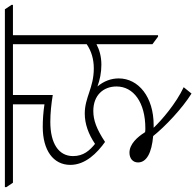

<svg xmlns="http://www.w3.org/2000/svg" viewBox="-56 -633 804 786"><g transform="rotate(-90 346.0 -240.0)"><path d="M227 -13C342 -13 418 -75 418 -156C418 -187 407 -217 385 -243C413 -233 442 -227 474 -227C508 -227 535 -235 558 -247V-18L589 5H595V-589H719V-595L701 -622H-27V-616L-9 -589H312V-460C279 -465 248 -467 219 -467C124 -467 64 -424 64 -354C64 -292 113 -244 158 -212C211 -247 247 -260 285 -260C349 -260 385 -219 385 -165C385 -95 319 -47 214 -47C209 -47 204 -47 198 -48C178 -80 149 -112 114 -112C90 -112 74 -98 74 -77C74 -42 113 -21 182 -15C221 34 295 104 356 142L382 110C316 79 247 20 216 -13C220 -13 223 -13 227 -13ZM100 -343C100 -402 152 -436 240 -436C276 -436 314 -432 350 -426V-589H558V-287C530 -268 497 -258 459 -258C379 -258 341 -295 274 -295C232 -295 190 -280 150 -253C123 -275 100 -300 100 -343Z"/></g></svg>

Font: Noto Serif Devanagari ExtraLight
Style: Regular
Weight: 200
Designer: Universal Thirst, Indian Type Foundry and the Monotype Design Team
Foundry: Monotype Imaging Inc.
Version: Version 2.004